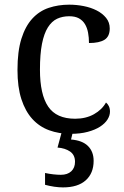

<svg xmlns="http://www.w3.org/2000/svg" viewBox="-20 -566 532 826"><path d="M283.2 9.8Q233.4 9.8 191.4 -5.6Q149.4 -21 119.1 -54.2Q88.9 -87.4 72 -139.4Q55.2 -191.4 55.2 -265.1Q55.2 -345.2 72 -399.2Q88.9 -453.1 118.9 -485.8Q148.9 -518.6 189.7 -532.2Q230.5 -545.9 277.8 -545.9Q309.1 -545.9 340.1 -539.8Q371.1 -533.7 396 -521Q420.9 -508.3 436.5 -489Q452.1 -469.7 452.1 -443.8Q452.1 -409.2 429.7 -395Q407.2 -380.9 362.8 -380.9Q362.8 -404.3 358.9 -425.3Q355 -446.3 345.5 -462.2Q335.9 -478 319.6 -487.1Q303.2 -496.1 277.8 -496.1Q249 -496.1 225.8 -485.4Q202.6 -474.6 186 -448.2Q169.4 -421.9 160.6 -377.4Q151.9 -333 151.9 -266.1Q151.9 -159.7 187.3 -107.4Q222.7 -55.2 303.2 -55.2Q349.6 -55.2 384.3 -74.7Q418.9 -94.2 436 -125Q443.4 -119.1 448.2 -109.4Q453.1 -99.6 453.1 -85.9Q453.1 -68.8 442.4 -51.8Q431.6 -34.7 410.4 -21Q389.2 -7.3 357.4 1.2Q325.7 9.8 283.2 9.8ZM382.8 126Q382.8 179.2 348.9 209.7Q314.9 240.2 251 240.2Q243.2 240.2 233.4 239.5Q223.6 238.8 213.4 237.3Q203.1 235.8 192.9 233.6Q182.6 231.4 173.8 229V178.2Q191.9 182.1 210 184.1Q228 186 241.7 186Q270.5 186 286.6 170.9Q302.7 155.8 302.7 129.9Q302.7 100.6 281.5 85.9Q260.3 71.3 227.5 68.8L248.5 -8.8H295.9L285.6 34.2Q334.5 38.1 358.6 62.3Q382.8 86.4 382.8 126Z"/></svg>

Font: Droid Serif
Style: Regular
Weight: 400
Designer: Monotype Design team
Foundry: Monotype Imaging Inc.
Version: Version 1.03